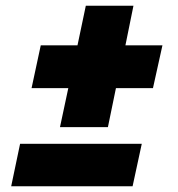

<svg xmlns="http://www.w3.org/2000/svg" viewBox="-20 -649 620 669"><path d="M189 -206 218 -342H90L122 -491H250L279 -629H445L417 -491H546L513 -342H384L356 -206ZM19 0 50 -148H474L442 0Z"/></svg>

Font: Saira Expanded Black
Style: Italic
Weight: 900
Width: 7
Italic angle: -12°
Designer: Hector Gatti with collaboration of the Omnibus-Type team
Foundry: Omnibus-Type
Version: Version 1.101